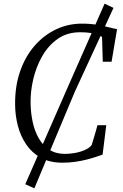

<svg xmlns="http://www.w3.org/2000/svg" viewBox="-20 -880 670 1048"><path d="M320 8Q251 8 202.2 -19.2Q153.5 -46.5 122.8 -92Q92 -137.5 77.5 -193.5Q63 -249.5 62.5 -306.5Q61 -407 89.2 -489Q117.5 -571 168.2 -629.5Q219 -688 285.5 -719.5Q352 -751 426.5 -751Q472.5 -751 510.2 -744.5Q548 -738 575.5 -730.8Q603 -723.5 619 -721L589 -543H541L537 -678.5Q526.5 -685 511.5 -690.8Q496.5 -696.5 473.8 -700.2Q451 -704 417 -704Q346.5 -704 295 -667.8Q243.5 -631.5 210.2 -573Q177 -514.5 161.2 -446.5Q145.5 -378.5 147 -314.5Q148 -264 158.2 -215Q168.5 -166 190.8 -126.5Q213 -87 248.5 -63.5Q284 -40 335 -40Q359.5 -40 388.2 -45Q417 -50 442 -60.8Q467 -71.5 480 -87.5Q484 -100.5 488.2 -114Q492.5 -127.5 496.5 -141.5Q500.5 -155.5 504.5 -169.2Q508.5 -183 512 -196.5H560L540 -36Q526 -31 504 -23.8Q482 -16.5 454 -9.2Q426 -2 392.2 3Q358.5 8 320 8ZM118 125.5 348 -400 551 -860 599.5 -837 388.5 -379.5 167.5 148Z"/></svg>

Font: Merriweather 24pt Light
Style: Italic
Weight: 300
Italic angle: -7.8°
Version: Version 2.101